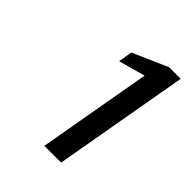

<svg xmlns="http://www.w3.org/2000/svg" viewBox="-119 -763 470 470"><g transform="rotate(45 116.5 -528.0)"><path d="M113 -352 165 -647 96 -628 102 -664 193 -704H233L171 -352Z"/></g></svg>

Font: DM Sans 36pt Light
Style: Italic
Weight: 300
Italic angle: -10°
Designer: Colophon Foundry, Jonny Pinhorn
Foundry: Colophon Foundry
Version: Version 4.004;gftools[0.9.30]